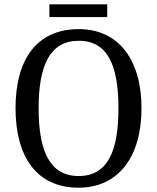

<svg xmlns="http://www.w3.org/2000/svg" viewBox="-20 -860 729 890"><path d="M209 -781H477V-840H209ZM344 10C532 10 636 -137 636 -358C636 -580 532 -725 345 -725C147 -725 52 -580 52 -359C52 -137 147 10 344 10ZM344 -44C211 -44 159 -160 159 -358C159 -556 211 -671 345 -671C480 -671 529 -556 529 -358C529 -160 480 -44 344 -44Z"/></svg>

Font: Noto Serif Thai SemiCondensed
Style: Regular
Weight: 400
Width: 4
Designer: Monotype Design Team
Foundry: Monotype Imaging Inc.
Version: Version 2.002